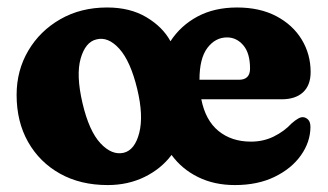

<svg xmlns="http://www.w3.org/2000/svg" viewBox="-20 -494 898 526"><path d="M273.5 -473.5Q336.5 -473.5 381.2 -446.8Q426 -420 447 -381Q475 -424 521.2 -448.8Q567.5 -473.5 629.5 -473.5Q691.5 -473.5 736.8 -449.8Q782 -426 806.5 -385.8Q831 -345.5 831 -296.5Q831 -260.5 810.2 -241.2Q789.5 -222 751.5 -222H531.5Q543 -164 578.8 -135Q614.5 -106 667.5 -106Q701.5 -106 730 -120Q758.5 -134 779 -156Q799.5 -174 810 -173Q818 -172.5 824.2 -166.2Q830.5 -160 830.5 -145.5Q830 -104.5 804.2 -68.2Q778.5 -32 732.2 -9.5Q686 13 623.5 13Q567 13 522.8 -8.8Q478.5 -30.5 450 -69.5Q421.5 -31.5 376 -9.2Q330.5 13 275 13Q200.5 13 144.5 -18.2Q88.5 -49.5 57 -105Q25.5 -160.5 25.5 -234Q25.5 -301 57.5 -355.2Q89.5 -409.5 145.5 -441.5Q201.5 -473.5 273.5 -473.5ZM602 -391.5Q570 -391.5 548.2 -362.8Q526.5 -334 526.5 -276V-275.5H634.5Q665 -275.5 665 -306Q665 -348.5 646.5 -370Q628 -391.5 602 -391.5ZM319 -75.5Q349.5 -83 361.5 -130Q373.5 -177 356 -250Q337.5 -326.5 306.8 -360.5Q276 -394.5 244 -386Q214 -379 201 -333.8Q188 -288.5 206 -211.5Q224 -135 255.2 -101.5Q286.5 -68 319 -75.5Z"/></svg>

Font: Fraunces 72pt S100
Style: Bold
Weight: 700
Version: Version 1.000; ttfautohint (v1.8.3)